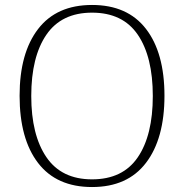

<svg xmlns="http://www.w3.org/2000/svg" viewBox="-20 -744 742 774"><path d="M351 10Q208 10 133.5 -87Q59 -184 59 -358Q59 -530 133.5 -627Q208 -724 351 -724Q494 -724 568.5 -627.5Q643 -531 643 -358Q643 -185 568.5 -87.5Q494 10 351 10ZM351 -21Q475 -21 535.5 -110Q596 -199 596 -357Q596 -515 535.5 -604Q475 -693 351 -693Q228 -693 167 -604Q106 -515 106 -357Q106 -200 167 -110.5Q228 -21 351 -21Z"/></svg>

Font: Noto Serif ExtraLight
Style: Regular
Weight: 200
Designer: Monotype Design Team
Foundry: Monotype Imaging Inc.
Version: Version 2.015; ttfautohint (v1.8.4.7-5d5b)